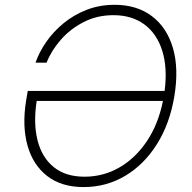

<svg xmlns="http://www.w3.org/2000/svg" viewBox="-20 -757 787 787"><path d="M322.8 9.8Q231.9 9.8 173.6 -35.4Q115.2 -80.6 92.8 -160.4Q70.3 -240.2 86.9 -343.8L93.8 -384.3H654.8Q667 -480 644.8 -549.8Q622.6 -619.6 571.3 -657.2Q520 -694.8 444.8 -694.8Q377.9 -694.8 322.8 -666.5Q267.6 -638.2 228.8 -593.5Q189.9 -548.8 170.9 -500H125.5Q140.6 -543.5 169.9 -585.7Q199.2 -627.9 241 -662.1Q282.7 -696.3 335.4 -716.8Q388.2 -737.3 449.7 -737.3Q541 -737.3 602.5 -690.9Q664.1 -644.5 688.7 -560.5Q713.4 -476.6 694.8 -363.3Q676.3 -251 623.8 -167Q571.3 -83 493.7 -36.6Q416 9.8 322.8 9.8ZM647.9 -343.3H130.4Q116.2 -252.4 133.8 -182.1Q151.4 -111.8 200 -72.3Q248.5 -32.7 326.7 -32.7Q403.8 -32.7 469.7 -70.8Q535.6 -108.9 582.3 -178.7Q628.9 -248.5 647.9 -343.3Z"/></svg>

Font: Inter Extra Light
Style: Italic
Weight: 200
Italic angle: -9.39999°
Designer: Rasmus Andersson
Foundry: rsms
Version: Version 4.000;git-3c8e0fc